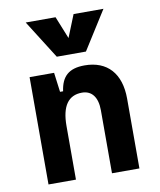

<svg xmlns="http://www.w3.org/2000/svg" viewBox="-86 -844 758 912"><g transform="rotate(-10 293.0 -388.0)"><path d="M379.9 0H512.2V-336.9C512.2 -458 449.7 -527.3 340.3 -527.3C263.2 -527.3 228.5 -493.2 218.8 -423.8H204.1L191.9 -517.6H73.7V0H206.1V-258.3C206.1 -354.5 239.7 -401.9 305.7 -401.9C353 -401.9 379.9 -366.7 379.9 -304.2ZM217.8 -590.8H358.4L475.6 -776.4H331.5L288.1 -668.5L244.6 -776.4H100.6Z"/></g></svg>

Font: CaskaydiaCove Nerd Font
Style: Bold
Weight: 700
Designer: Aaron Bell
Foundry: Saja Typeworks
Version: Version 2111.1;Nerd Fonts 2.3.0